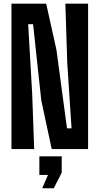

<svg xmlns="http://www.w3.org/2000/svg" viewBox="-20 -820 548 1056"><path d="M43 0V-800H234L290.5 -545.5L348.5 -114H373.5L350 -472L339.5 -800H464.5V0H264.5L207 -268L162 -687H135L157 -305L168 0ZM212 215.5 244 142H196.5V40H319.5V130L275.5 215.5Z"/></svg>

Font: Big Shoulders Display Thin ExtraBold
Style: Regular
Weight: 800
Version: Version 2.002